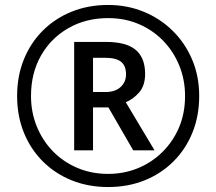

<svg xmlns="http://www.w3.org/2000/svg" viewBox="-20 -744 872 774"><path d="M416 10Q336 10 269 -17Q202 -44 152.5 -93.5Q103 -143 76 -210Q49 -277 49 -357Q49 -437 76 -504Q103 -571 152.5 -620.5Q202 -670 269 -697Q336 -724 416 -724Q492 -724 558.5 -697Q625 -670 675.5 -620.5Q726 -571 754.5 -504Q783 -437 783 -357Q783 -277 756 -210Q729 -143 679.5 -93.5Q630 -44 563 -17Q496 10 416 10ZM416 -43Q480 -43 536 -66Q592 -89 635 -131.5Q678 -174 702 -231Q726 -288 726 -357Q726 -422 703 -479Q680 -536 638.5 -579Q597 -622 540.5 -646.5Q484 -671 416 -671Q326 -671 255.5 -630.5Q185 -590 145 -519.5Q105 -449 105 -357Q105 -292 128 -235Q151 -178 192.5 -135Q234 -92 291 -67.5Q348 -43 416 -43ZM279 -138V-575H407Q489 -575 527 -543Q565 -511 565 -446Q565 -399 541 -371.5Q517 -344 487 -332L603 -138H517L417 -311H355V-138ZM405 -373Q444 -373 466 -393Q488 -413 488 -444Q488 -479 468 -495Q448 -511 404 -511H355V-373Z"/></svg>

Font: Noto Sans Zanabazar Square
Style: Regular
Weight: 400
Version: Version 2.005; ttfautohint (v1.8.4.7-5d5b)